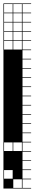

<svg xmlns="http://www.w3.org/2000/svg" viewBox="-20 -827 201 1115"><path d="M57.1 -803.6V-753.6H107.1V-803.6ZM57.1 -700H107.1V-750H57.1ZM3.6 -700H53.6V-750H3.6ZM57.1 -646.4H107.1V-696.4H57.1ZM3.6 -646.4H53.6V-696.4H3.6ZM57.1 -592.9H107.1V-642.9H57.1ZM3.6 -592.9H53.6V-642.9H3.6ZM57.1 -539.3H107.1V-589.3H57.1ZM3.6 -539.3H53.6V-589.3H3.6ZM3.6 50H53.6V0H3.6ZM57.1 50H107.1V0H57.1ZM3.6 210.7H53.6V160.7H3.6ZM57.1 264.3H107.1V214.3H57.1ZM3.6 -803.6V-753.6H53.6V-803.6ZM110.7 264.3H160.7V267.9H0V-807.1H160.7V-803.6H110.7V-753.6H160.7V-750H110.7V-700H160.7V-696.4H110.7V-646.4H160.7V-642.9H110.7V-592.9H160.7V-589.3H110.7V-539.3H160.7V-535.7H110.7V-485.7H160.7V-482.1H110.7V-432.1H160.7V-428.6H110.7V-378.6H160.7V-375H110.7V-325H160.7V-321.4H110.7V-271.4H160.7V-267.9H110.7V-217.9H160.7V-214.3H110.7V-164.3H160.7V-160.7H110.7V-110.7H160.7V-107.1H110.7V-57.1H160.7V-53.6H110.7V-3.6H160.7V0H110.7V50H160.7V53.6H110.7V103.6H160.7V107.1H110.7V157.1H160.7V160.7H110.7V210.7H160.7V214.3H110.7Z"/></svg>

Font: Jersey 10 Charted
Style: Regular
Weight: 400
Designer: Sarah Cadigan-Fried
Version: Version 1.000; ttfautohint (v1.8.4.7-5d5b)